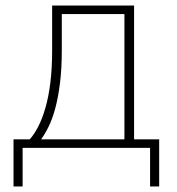

<svg xmlns="http://www.w3.org/2000/svg" viewBox="-20 -536 640 696"><path d="M29 -31H88Q104 -49 118.5 -77Q133 -105 144.5 -144.5Q156 -184 162.5 -236Q169 -288 169 -354V-516H466V-31H557V140H524V0H62V140H29ZM431 -31V-485H204V-353Q204 -287 197.5 -235Q191 -183 180.5 -144Q170 -105 156.5 -77.5Q143 -50 129 -31Z"/></svg>

Font: IBM Plex Mono ExtLt
Style: Regular
Weight: 200
Monospace: yes
Designer: Mike Abbink, Paul van der Laan, Pieter van Rosmalen
Foundry: Bold Monday
Version: Version 2.3